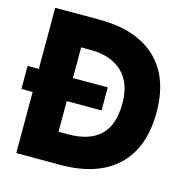

<svg xmlns="http://www.w3.org/2000/svg" viewBox="-111 -868 948 974"><g transform="rotate(15 363.0 -381.5)"><path d="M291 -763Q486 -763 590 -665Q694 -567 694 -383Q694 -198 590 -99Q486 0 291 0H60V-321H1V-442H60V-763ZM289 -160Q401 -160 458 -214.5Q515 -269 515 -383Q515 -490 455 -546.5Q395 -603 289 -603H239V-442H422V-321H239V-160Z"/></g></svg>

Font: Open Sauce Sans Black
Style: Regular
Weight: 900
Designer: Alfredo Marco Pradil
Foundry: Creative Sauce Fz LLC
Version: Version 1.477